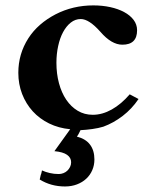

<svg xmlns="http://www.w3.org/2000/svg" viewBox="-20 -464 559 701"><path d="M485.8 -102.5Q461.4 -66.4 428 -40.8Q394.5 -15.1 357.4 -1.5Q339.8 3.9 317.1 7.1Q294.4 10.3 273.9 11.2Q271.5 16.6 267.6 23.9Q263.7 31.2 260.7 34.7Q293 43 308.8 64.2Q324.7 85.4 324.7 118.2Q324.7 139.2 316.9 157.2Q309.1 175.3 294.9 188.5Q280.8 201.7 261 209.2Q241.2 216.8 217.3 216.8Q166 216.8 125 191.4L128.9 174.3Q130.4 171.9 131.3 167Q132.3 162.1 133.3 158.2Q146 164.1 161.6 167.7Q177.2 171.4 194.3 171.4Q203.1 171.4 211.4 168.2Q219.7 165 225.8 159.2Q231.9 153.3 235.8 145.5Q239.7 137.7 239.7 128.4Q239.7 111.8 224.9 101.3Q210 90.8 178.7 87.9L236.3 7.8Q194.3 3.9 159.4 -13.2Q124.5 -30.3 99.6 -57.6Q74.7 -85 60.8 -120.8Q46.9 -156.7 46.9 -198.2Q46.9 -267.1 83.5 -324.2Q101.1 -351.6 126 -373.3Q150.9 -395 182.6 -411.6Q246.1 -444.3 320.8 -444.3Q353.5 -444.3 382.6 -438Q411.6 -431.6 433.3 -419.9Q455.1 -408.2 467.8 -391.4Q480.5 -374.5 480.5 -353.5Q480.5 -300.8 426.8 -300.8Q387.2 -300.8 346.7 -347.7Q305.2 -394.5 274.9 -394.5Q254.9 -394.5 238.5 -381.6Q222.2 -368.7 210.4 -346.9Q198.7 -325.2 192.4 -296.1Q186 -267.1 186 -234.9Q186 -194.8 195.3 -160.2Q204.6 -125.5 221.9 -99.9Q239.3 -74.2 263.7 -59.6Q288.1 -44.9 318.8 -44.9Q353.5 -44.9 387.9 -64.2Q422.4 -83.5 453.6 -119.6Z"/></svg>

Font: XB Niloofar
Style: Bold
Weight: 700
Designer: Behnam
Foundry: Irmug
Version: Version 7.201 2008